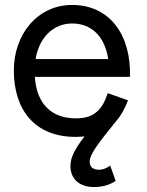

<svg xmlns="http://www.w3.org/2000/svg" viewBox="-20 -542 595 777"><path d="M272 -522C131 -522 36 -402 36 -257C36 -97 121 12 286 12C299 12 311 11 322 10C283 61 265 95 265 130C265 177 296 215 361 215C392 215 424 207 448 190L426 128C413 138 397 145 381 145C355 145 343 132 343 112C343 83 374 42 451 -53C471 -76 486 -104 498 -136L416 -165C395 -101 363 -63 288 -63C196 -63 129 -113 121 -231H506C511 -402 423 -522 272 -522ZM272 -447C350 -447 404 -395 418 -303H124C139 -393 198 -447 272 -447Z"/></svg>

Font: Alpha Lyrae Medium
Style: Regular
Weight: 500
Designer: Nikolay Petroussenko, Plamen Motev
Foundry: Fontfabric LLC
Version: Version 1.000;hotconv 1.0.109;makeotfexe 2.5.65596